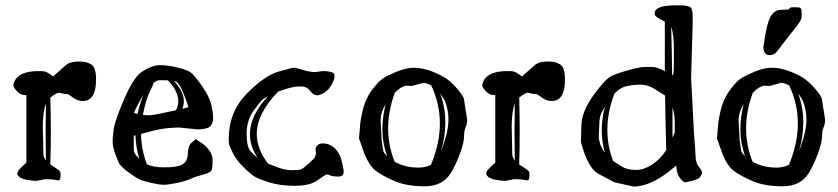

<svg xmlns="http://www.w3.org/2000/svg" viewBox="-20 -685 3145 721"><path d="M140.6 -213.4C141.6 -251.1 145.5 -278.6 152.3 -295.9C151.7 -260.4 151.4 -224.8 151.4 -189C151.4 -153.2 151.7 -117.4 152.3 -81.5C147.5 -88.7 144.4 -95.7 143.1 -102.5ZM223.6 -332H232.4C235 -332 242.2 -327.6 253.9 -318.8C265.6 -310.1 278 -305.7 291 -305.7C324.2 -305.7 340.8 -332.7 340.8 -386.7C340.8 -416 335.1 -434.6 323.7 -442.4C312.3 -450.2 297 -454.1 277.6 -454.1C258.2 -454.1 243.2 -450.8 232.4 -444.3H231.9L179.2 -397.9L166.5 -407.2C156.1 -414.4 146.5 -418 137.7 -418H124C76.5 -418 46.7 -405.4 34.7 -380.4C31.7 -373.9 30.3 -368.3 30.3 -363.8C30.3 -359.2 34.7 -352.1 43.7 -342.5C52.7 -332.9 62.2 -328.1 72.3 -328.1H79.1V-74.2L61.5 -58.1C50.5 -48 44.9 -39.4 44.9 -32.2V-30.8L45.4 -29.8C50.9 -19.4 62.3 -12.8 79.3 -10C96.4 -7.2 107.8 -5.9 113.5 -5.9C119.2 -5.9 127.9 -7.3 139.6 -10.3C144.2 -11.6 150.1 -12.2 157.2 -12.2C168.3 -12.2 182.5 -10.7 199.7 -7.8H200.7C205.2 -7.8 207.5 -15.5 207.5 -30.8L207 -37.1C206.7 -38.1 206.1 -39.2 205.3 -40.5C204.5 -41.8 203.7 -43.1 202.9 -44.2C202.1 -45.3 196.9 -49 187.5 -55.2C178.1 -61.4 171.9 -65.4 168.9 -67.4C170.2 -109 170.9 -150.7 170.9 -192.4C170.9 -234 170.2 -276 168.9 -318.4C184.6 -330.7 195.3 -336.9 201.2 -336.9Z M516.6 -253.9C524.1 -292.3 532.9 -321.6 543 -341.8C551.8 -359.4 556.2 -369.5 556.2 -372.1C556.2 -372.7 556 -373 555.7 -373C556.3 -373.7 558.8 -375.7 563.2 -378.9C567.6 -382.2 575.4 -383.8 586.7 -383.8C597.9 -383.8 605.8 -383.6 610.4 -383.3C636.4 -356.3 649.4 -330.2 649.4 -305.2C649.4 -293.5 646.6 -282.1 641.1 -271C628.4 -268.4 610.1 -264.6 586.2 -259.5C562.3 -254.5 547 -252 540.5 -252C534 -252 526 -252.6 516.6 -253.9ZM600.1 -56.6H592.8C568 -57 547.7 -60.7 531.7 -67.9C517.4 -105 510.1 -143.1 509.8 -182.1C510.4 -182.5 525.7 -186.5 555.7 -194.3C585.6 -202.1 618.5 -206.1 654.3 -206.1L720.7 -199.2C743.5 -199.2 759.1 -202.6 767.6 -209.2C776 -215.9 780.3 -226.6 780.3 -241.2C780.3 -255.9 777.8 -273.4 772.7 -293.9C767.7 -314.5 755.9 -337.7 737.3 -363.8C718.8 -389.8 705.2 -406.1 696.8 -412.6C688.3 -419.1 671.5 -425.4 646.2 -431.4C621 -437.4 598.7 -440.4 579.3 -440.4C560 -440.4 537.2 -431.7 511 -414.3C484.8 -396.9 454.9 -342.3 421.4 -250.5C411.3 -222.2 406.1 -202.1 405.8 -190.4L403.3 -166V-148.9C403.3 -140.1 406.1 -127.1 411.6 -109.9L426.8 -71.8C434.2 -61 446.9 -49.2 464.6 -36.4C482.3 -23.5 495.8 -15.1 504.9 -11C514 -6.9 528.6 -2.6 548.8 2C569 6.5 584.4 8.8 595 8.8C605.6 8.8 621.8 6.6 643.8 2.2C665.8 -2.2 682.9 -7.3 695.3 -13.2C707.7 -19 723.1 -24.3 741.7 -29.1C760.3 -33.8 771 -39.1 773.9 -45.2C776.9 -51.2 778.3 -64.3 778.3 -84.5C778.3 -104.7 766.9 -124.2 744.1 -143.1L743.7 -143.6L715.3 -162.6L699.2 -148.9C690.8 -142.1 686.2 -128.7 685.5 -108.6C684.9 -88.6 678.1 -75 665 -67.6C652 -60.3 630.4 -56.6 600.1 -56.6ZM518.6 -329.1C508.8 -304.7 501.5 -280.8 496.6 -257.3C490.1 -258.6 485.5 -259.9 482.9 -261.2C485.2 -267.4 490.5 -278.4 498.8 -294.2C507.1 -310 513.7 -321.6 518.6 -329.1ZM482.4 -129.4V-175.3L488.8 -176.8C489.4 -146.8 494.3 -117.5 503.4 -88.9C493 -99 486.9 -106.2 485.1 -110.6C483.3 -115 482.4 -121.3 482.4 -129.4ZM640.1 -378.9C644 -377.9 649.5 -371.9 656.5 -360.8C663.5 -349.8 673.8 -323.9 687.5 -283.2C683.9 -281.6 679.5 -280.1 674.3 -278.8L664.6 -276.4C668.5 -285.8 670.4 -295.4 670.4 -305.2C670.4 -329.3 658 -354.5 633.3 -380.9C634 -380.5 636.2 -379.9 640.1 -378.9Z M1110.8 -360.4C1124.8 -360.4 1136.1 -354.8 1144.5 -343.8C1153 -332.7 1161.8 -327.1 1170.9 -327.1H1173.3L1174.3 -328.1C1182.1 -328.8 1190.8 -332.2 1200.2 -338.4C1209.6 -344.6 1218 -354.1 1225.3 -366.9C1232.7 -379.8 1236.3 -391.5 1236.3 -402.1C1236.3 -412.7 1221.4 -418 1191.4 -418H1190.9L1162.6 -414.1C1148.6 -414.7 1133.1 -417.6 1116.2 -422.9C1099.3 -428.1 1088.5 -430.7 1083.7 -430.7C1079 -430.7 1059.4 -425.7 1024.9 -415.8C990.4 -405.8 950.7 -378.1 905.8 -332.5C861.2 -286.6 838.9 -230 838.9 -162.6C838.9 -156.4 839.4 -150.4 840.3 -144.5C841.3 -138.7 846.2 -127 855 -109.4C863.8 -91.8 877 -74.3 894.8 -56.9C912.5 -39.5 926.4 -27.8 936.5 -21.7C946.6 -15.7 965 -8.5 991.7 0C1018.4 8.5 1050.3 12.7 1087.4 12.7C1124.5 12.7 1152.3 6.1 1170.9 -7.1C1189.5 -20.3 1200.1 -27.3 1202.9 -28.3C1205.6 -29.3 1208 -29.8 1210 -29.8C1211.9 -29.8 1215.7 -28.5 1221.4 -25.9C1227.1 -23.3 1236.7 -22 1250.2 -22C1263.8 -22 1270.5 -27.8 1270.5 -39.6C1270.5 -48 1267.8 -62.5 1262.5 -83C1257.1 -103.5 1248 -119.2 1235.4 -130.1C1222.7 -141 1208.7 -146.5 1193.4 -146.5H1192.4C1183.9 -146.5 1177.2 -144.2 1172.4 -139.6C1167.5 -135.1 1165 -130.1 1165 -124.8C1165 -119.4 1165.7 -114.1 1167 -108.9L1163.1 -95.2C1161.1 -91.6 1153.4 -83.7 1139.9 -71.5C1126.4 -59.3 1117 -52 1111.8 -49.6C1106.6 -47.1 1095 -45.9 1076.9 -45.9C1058.8 -45.9 1040.4 -49.6 1021.5 -56.9C1002.6 -64.2 990.9 -68.8 986.3 -70.8C958.3 -107.3 944.3 -144.2 944.3 -181.6C944.3 -233.4 971.2 -286.6 1024.9 -341.3C1026.2 -341.6 1036.2 -344.9 1054.9 -351.1C1073.6 -357.3 1091 -360.4 1106.9 -360.4ZM985.8 -323.2C940.9 -274.7 918.5 -227.4 918.5 -181.2C918.5 -151.2 927.9 -121.7 946.8 -92.8C939.6 -98 931.1 -106 921.1 -116.7C911.2 -127.4 906.2 -149.6 906.2 -183.1C906.2 -216.6 915 -245.4 932.4 -269.5C949.8 -293.6 961.5 -307.8 967.5 -312C973.6 -316.2 979.7 -320 985.8 -323.2Z M1433.6 -98.1C1425.5 -106.9 1420.8 -113.1 1419.7 -116.7C1418.5 -120.3 1416.3 -134.9 1413.1 -160.6L1409.2 -236.3C1409.8 -254.9 1416.3 -274.3 1428.7 -294.4C1420.2 -263.2 1416 -231 1416 -198C1416 -165 1421.9 -131.7 1433.6 -98.1ZM1462.4 -335.9C1471.8 -346 1480.6 -353.1 1488.5 -357.2C1496.5 -361.2 1502.8 -363.3 1507.3 -363.3L1526.9 -362.3L1569.3 -374C1576.8 -374 1586.9 -370.6 1599.6 -363.8C1621.1 -318.2 1631.8 -270.7 1631.8 -221.2C1631.8 -171.7 1620.8 -120.1 1598.6 -66.4C1584.6 -59.2 1569.5 -55.7 1553.2 -55.7H1550.3C1517.4 -55.7 1488 -63 1461.9 -77.6C1445.6 -118 1437.5 -159.7 1437.5 -202.9C1437.5 -246 1445.8 -290.4 1462.4 -335.9ZM1632.8 -334.5C1635.4 -331.2 1640.1 -324.1 1647 -313C1653.8 -301.9 1659.2 -283.2 1663.1 -256.8L1664.1 -238.3C1664.1 -215.5 1660.5 -192.1 1653.3 -168.2C1646.2 -144.3 1640.5 -127.3 1636.2 -117.2C1647 -154 1652.3 -190.5 1652.3 -226.8C1652.3 -263.1 1645.8 -299 1632.8 -334.5ZM1535.4 -430.7C1515.1 -430.7 1492.7 -425.5 1468.3 -415.3C1443.8 -405 1426.9 -396.6 1417.5 -390.1C1408 -383.6 1396.4 -371.7 1382.6 -354.5C1368.7 -337.2 1358.2 -318.8 1350.8 -299.3C1343.5 -279.8 1337.6 -254.6 1333 -223.6L1328.1 -165.5L1348.1 -108.4C1360.2 -78.5 1373.9 -57.4 1389.2 -45.2C1404.5 -33 1427.7 -19.9 1459 -6.1C1490.2 7.7 1528.7 14.6 1574.5 14.6C1620.2 14.6 1653.3 -2.4 1673.8 -36.6C1685.2 -55.2 1696.2 -78.7 1706.8 -107.2C1717.4 -135.7 1722.7 -157.3 1722.7 -172.1C1722.7 -186.9 1724.6 -198.7 1728.5 -207.5C1732.4 -216.3 1734.4 -225.6 1734.4 -235.4L1721.7 -315.4C1719.4 -322.3 1712 -333.3 1699.5 -348.6C1686.9 -363.9 1673.7 -376.8 1659.7 -387.2C1645.7 -397.6 1626.5 -407.5 1602.3 -416.7C1578 -426 1555.7 -430.7 1535.4 -430.7Z M1901.4 -213.4C1902.3 -251.1 1906.2 -278.6 1913.1 -295.9C1912.4 -260.4 1912.1 -224.8 1912.1 -189C1912.1 -153.2 1912.4 -117.4 1913.1 -81.5C1908.2 -88.7 1905.1 -95.7 1903.8 -102.5ZM1984.4 -332H1993.2C1995.8 -332 2002.9 -327.6 2014.6 -318.8C2026.4 -310.1 2038.7 -305.7 2051.8 -305.7C2085 -305.7 2101.6 -332.7 2101.6 -386.7C2101.6 -416 2095.9 -434.6 2084.5 -442.4C2073.1 -450.2 2057.7 -454.1 2038.3 -454.1C2019 -454.1 2003.9 -450.8 1993.2 -444.3H1992.7L1939.9 -397.9L1927.2 -407.2C1916.8 -414.4 1907.2 -418 1898.4 -418H1884.8C1837.2 -418 1807.5 -405.4 1795.4 -380.4C1792.5 -373.9 1791 -368.3 1791 -363.8C1791 -359.2 1795.5 -352.1 1804.4 -342.5C1813.4 -332.9 1822.9 -328.1 1833 -328.1H1839.8V-74.2L1822.3 -58.1C1811.2 -48 1805.7 -39.4 1805.7 -32.2V-30.8L1806.2 -29.8C1811.7 -19.4 1823 -12.8 1840.1 -10C1857.2 -7.2 1868.6 -5.9 1874.3 -5.9C1880 -5.9 1888.7 -7.3 1900.4 -10.3C1904.9 -11.6 1910.8 -12.2 1918 -12.2C1929 -12.2 1943.2 -10.7 1960.4 -7.8H1961.4C1966 -7.8 1968.3 -15.5 1968.3 -30.8L1967.8 -37.1C1967.4 -38.1 1966.9 -39.2 1966.1 -40.5C1965.3 -41.8 1964.4 -43.1 1963.6 -44.2C1962.8 -45.3 1957.7 -49 1948.2 -55.2C1938.8 -61.4 1932.6 -65.4 1929.7 -67.4C1931 -109 1931.6 -150.7 1931.6 -192.4C1931.6 -234 1931 -276 1929.7 -318.4C1945.3 -330.7 1956.1 -336.9 1961.9 -336.9Z M2251 -112.3C2237.6 -130.2 2230.1 -149.9 2228.5 -171.4V-176.8L2231.4 -232.9C2232.4 -245.3 2235.5 -256 2240.7 -265.1C2245.9 -274.3 2249.3 -280.1 2251 -282.7C2243.5 -253.1 2239.7 -224.1 2239.7 -195.8C2239.7 -167.5 2243.5 -139.6 2251 -112.3ZM2477.5 -326.2C2478.5 -258.1 2480 -189.9 2481.9 -121.6C2466.6 -97.8 2448.6 -79.4 2428 -66.4C2407.3 -53.4 2387.7 -46.9 2369.1 -46.9H2365.7C2345.5 -46.9 2328 -51.5 2313 -60.8C2298 -70.1 2287.8 -76.8 2282.2 -81.1C2267.9 -118.8 2260.7 -157.6 2260.7 -197.3C2260.7 -241.2 2269.5 -286.5 2287.1 -333C2301.1 -348.6 2317 -358.2 2334.7 -361.8C2352.5 -365.4 2369.9 -367.2 2387 -367.2C2404.1 -367.2 2421.6 -361.4 2439.7 -349.9C2457.8 -338.3 2470.4 -330.4 2477.5 -326.2ZM2513.7 -225.1V-187C2512.4 -185.1 2509.6 -178.9 2505.4 -168.5V-281.7C2510.9 -265.5 2513.7 -246.6 2513.7 -225.1ZM2510.7 -450.7C2510.7 -426.3 2509.6 -410.5 2507.3 -403.3C2506.3 -403.3 2505.2 -403.6 2503.9 -404.3C2503.3 -464.2 2502.1 -524.1 2500.5 -584C2507.3 -566.7 2510.7 -536.3 2510.7 -492.7ZM2438.5 -631.3C2438.5 -624.8 2451.2 -615.7 2476.6 -604V-511.2V-418C2456.1 -428.4 2440.6 -433.6 2430.2 -433.6H2399.9C2389.2 -433.6 2369.6 -429.7 2341.3 -421.9C2313 -414.1 2291.2 -406.6 2275.9 -399.4C2260.6 -391.9 2238.9 -369 2210.9 -330.6C2182.9 -292.2 2167.3 -257.2 2164.1 -225.6L2163.1 -209.5L2161.6 -155.8V-154.8C2161.6 -150.9 2163.9 -141.8 2168.5 -127.4C2185.4 -73.7 2206.2 -41.3 2231 -30.3L2287.1 -0.5L2358.9 15.6H2359.9C2400.6 15 2444.8 -4.1 2492.7 -41.5L2519.5 -63L2520.5 -53.2C2522.1 -37.6 2526.4 -25.4 2533.2 -16.6C2540 -7.8 2545.6 -2.8 2549.8 -1.5L2551.3 0L2582 -6.8C2596.7 -11.1 2605.5 -15.3 2608.4 -19.5C2611.3 -23.8 2613.3 -27.5 2614.3 -30.8H2616.2V-36.6C2616.2 -41.8 2612.3 -49.1 2604.5 -58.3C2596.7 -67.6 2592.4 -81.7 2591.8 -100.6C2591.1 -119.5 2589.2 -148.4 2585.9 -187.5L2575.2 -392.1L2581.1 -594.7V-624C2581.1 -639 2579.1 -649.4 2575.2 -655.3C2571.3 -661.1 2558.6 -664.4 2537.1 -665H2520.5C2493.8 -665 2473.6 -662.8 2460 -658.2C2446.3 -653.6 2439.1 -646.2 2438.5 -635.7Z M2871.6 -478C2881.3 -478 2890 -482.4 2897.5 -491.2C2923.8 -526 2945.9 -554.4 2963.6 -576.4C2981.4 -598.4 2990.2 -613.1 2990.2 -620.6V-635V-639.6V-643.6C2990.2 -645.2 2990.1 -646.5 2989.7 -647.5C2989.4 -648.4 2989.1 -649.5 2988.8 -650.6C2988.4 -651.8 2988 -652.7 2987.3 -653.3C2986.7 -654 2985.4 -654.9 2983.6 -656C2981.9 -657.1 2977.3 -657.7 2970 -657.7H2956.8C2955.3 -657.7 2953.4 -657.6 2950.9 -657.2C2948.5 -656.9 2946.7 -656.1 2945.6 -654.8C2944.4 -653.5 2943.5 -651.9 2942.9 -649.9C2939.3 -648.9 2930.2 -648.4 2915.5 -648.4C2900.9 -648.4 2888.9 -642.8 2879.6 -631.6C2870.4 -620.4 2862.8 -599.9 2856.9 -570.3C2853.4 -552.4 2849.9 -531.7 2846.7 -508.3C2846.7 -488.1 2855 -478 2871.6 -478ZM2777.8 -98.1C2769.7 -106.9 2765.1 -113.1 2763.9 -116.7C2762.8 -120.3 2760.6 -134.9 2757.3 -160.6L2753.4 -236.3C2754.1 -254.9 2760.6 -274.3 2772.9 -294.4C2764.5 -263.2 2760.3 -231 2760.3 -198C2760.3 -165 2766.1 -131.7 2777.8 -98.1ZM2806.6 -335.9C2816.1 -346 2824.8 -353.1 2832.8 -357.2C2840.7 -361.2 2847 -363.3 2851.6 -363.3L2871.1 -362.3L2913.6 -374C2921.1 -374 2931.2 -370.6 2943.8 -363.8C2965.3 -318.2 2976.1 -270.7 2976.1 -221.2C2976.1 -171.7 2965 -120.1 2942.9 -66.4C2928.9 -59.2 2913.7 -55.7 2897.5 -55.7H2894.5C2861.7 -55.7 2832.2 -63 2806.2 -77.6C2789.9 -118 2781.7 -159.7 2781.7 -202.9C2781.7 -246 2790 -290.4 2806.6 -335.9ZM2977.1 -334.5C2979.7 -331.2 2984.4 -324.1 2991.2 -313C2998 -301.9 3003.4 -283.2 3007.3 -256.8L3008.3 -238.3C3008.3 -215.5 3004.7 -192.1 2997.6 -168.2C2990.4 -144.3 2984.7 -127.3 2980.5 -117.2C2991.2 -154 2996.6 -190.5 2996.6 -226.8C2996.6 -263.1 2990.1 -299 2977.1 -334.5ZM2879.6 -430.7C2859.3 -430.7 2836.9 -425.5 2812.5 -415.3C2788.1 -405 2771.2 -396.6 2761.7 -390.1C2752.3 -383.6 2740.6 -371.7 2726.8 -354.5C2713 -337.2 2702.4 -318.8 2695.1 -299.3C2687.7 -279.8 2681.8 -254.6 2677.2 -223.6L2672.4 -165.5L2692.4 -108.4C2704.4 -78.5 2718.1 -57.4 2733.4 -45.2C2748.7 -33 2772 -19.9 2803.2 -6.1C2834.5 7.7 2873 14.6 2918.7 14.6C2964.4 14.6 2997.6 -2.4 3018.1 -36.6C3029.5 -55.2 3040.4 -78.7 3051 -107.2C3061.6 -135.7 3066.9 -157.3 3066.9 -172.1C3066.9 -186.9 3068.8 -198.7 3072.8 -207.5C3076.7 -216.3 3078.6 -225.6 3078.6 -235.4L3065.9 -315.4C3063.6 -322.3 3056.2 -333.3 3043.7 -348.6C3031.2 -363.9 3017.9 -376.8 3003.9 -387.2C2989.9 -397.6 2970.8 -407.5 2946.5 -416.7C2922.3 -426 2900 -430.7 2879.6 -430.7Z"/></svg>

Font: Drukaatie burti
Style: Regular
Weight: 400
Version: Version 0.14.4